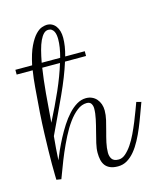

<svg xmlns="http://www.w3.org/2000/svg" viewBox="-96 -686 626 740"><g transform="rotate(-15 216.5 -316.0)"><path d="M-2 -479H64.9Q74.7 -525.4 87.9 -552.5Q101.1 -579.6 114.5 -593.5Q127.9 -607.4 139.9 -611.3Q151.9 -615.2 159.2 -615.2Q181.6 -615.2 194.8 -597.7Q208 -580.1 208 -550.8Q208 -518.6 196.8 -479H274.9V-460H190.9Q173.8 -405.3 143.3 -338.9Q112.8 -272.5 75.2 -193.8Q72.8 -170.4 71 -146.7Q69.3 -123 67.9 -99.1Q74.2 -115.2 83.7 -136.5Q93.3 -157.7 105.2 -180.4Q117.2 -203.1 131.3 -225.1Q145.5 -247.1 161.4 -264.4Q177.2 -281.7 195.1 -292.5Q212.9 -303.2 231.9 -303.2Q245.1 -303.2 255.9 -298.3Q266.6 -293.5 274.2 -284.7Q281.7 -275.9 285.9 -264.2Q290 -252.4 290 -238.8Q290 -221.2 285.4 -200.9Q280.8 -180.7 274.9 -159.7Q269 -138.7 264.4 -117.7Q259.8 -96.7 259.8 -78.1Q259.8 -63 267.1 -52.5Q274.4 -42 293.9 -42Q307.6 -42 320.8 -53.2Q334 -64.5 346.2 -82.3Q358.4 -100.1 368.9 -122.3Q379.4 -144.5 388.4 -166.5Q397.5 -188.5 404.5 -207.8Q411.6 -227.1 416 -238.8L435.1 -233.9Q426.8 -211.9 418 -187.5Q409.2 -163.1 399.2 -138.9Q389.2 -114.7 377.4 -92.8Q365.7 -70.8 351.8 -54Q337.9 -37.1 321.3 -27.1Q304.7 -17.1 284.2 -17.1Q265.6 -17.1 253.4 -22.5Q241.2 -27.8 234.1 -37.1Q227.1 -46.4 224.1 -59.3Q221.2 -72.3 221.2 -87.9Q221.2 -104.5 226.1 -125.7Q231 -147 237.1 -169.7Q243.2 -192.4 248 -215.1Q252.9 -237.8 252.9 -256.8Q252.9 -267.6 247.8 -275.9Q242.7 -284.2 230 -284.2Q210 -284.2 191.4 -269.8Q172.9 -255.4 156.2 -232.4Q139.6 -209.5 125 -180.7Q110.4 -151.9 98.1 -123.3Q85.9 -94.7 76.4 -68.8Q66.9 -43 60.1 -25.9L41 -28.8Q41 -31.2 40.8 -35.4Q40.5 -39.6 40.5 -46.9Q40.5 -54.2 40.3 -65.2Q40 -76.2 40 -91.8Q40 -137.7 42.5 -212.9Q44.9 -288.1 54.2 -393.1Q55.7 -411.6 57.6 -428.2Q59.6 -444.8 62 -460H-2ZM100.1 -460Q93.3 -415.5 88.4 -361.3Q83.5 -307.1 79.1 -246.1Q108.4 -303.2 132.6 -357.9Q156.7 -412.6 170.9 -460ZM160.2 -595.2Q149.9 -595.2 141.6 -586.9Q133.3 -578.6 126.2 -563.5Q119.1 -548.3 113.5 -526.9Q107.9 -505.4 103 -479H176.8Q188 -520 188 -550.8Q188 -558.6 186.8 -566.7Q185.5 -574.7 182.4 -581.1Q179.2 -587.4 173.8 -591.3Q168.5 -595.2 160.2 -595.2Z"/></g></svg>

Font: Clicker Script
Style: Regular
Weight: 400
Designer: Astigmatic (AOETI)
Foundry: Astigmatic (AOETI)
Version: Version 1.000